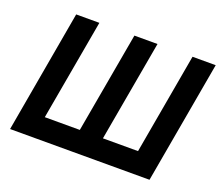

<svg xmlns="http://www.w3.org/2000/svg" viewBox="-123 -928 1267 1105"><g transform="rotate(20 510.5 -375.0)"><path d="M1021 -750 888.5 0H34.5L166.5 -750H308.5L199 -132.5H413.5L523 -750H664.5L555 -132.5H770L879 -750Z"/></g></svg>

Font: Russisch Sans ExtraBold
Style: Italic
Weight: 800
Width: 4
Italic angle: -10°
Designer: Michael Sharanda (font) & Cristiano Sobral (main changes)
Foundry: Michael Sharanda
Version: Version 2.00;September 8, 2020;FontCreator 13.0.0.2681 64-bi